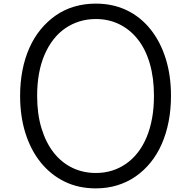

<svg xmlns="http://www.w3.org/2000/svg" viewBox="-20 -1021 1055 1060"><path d="M509 19Q413 19 336.5 -18.5Q260 -56 205 -124Q150 -192 120.5 -285.5Q91 -379 91 -492Q91 -566 104 -633Q117 -700 142.5 -757Q168 -814 204.5 -858.5Q241 -903 287.5 -935.5Q334 -968 390 -984.5Q446 -1001 509 -1001Q604 -1001 680.5 -964Q757 -927 811.5 -858.5Q866 -790 895 -697Q924 -604 924 -492Q924 -417 911 -350Q898 -283 873 -226Q848 -169 811.5 -124Q775 -79 729 -47Q683 -15 627.5 2Q572 19 509 19ZM509 -66Q557 -66 598.5 -79Q640 -92 676 -117Q712 -142 740.5 -178.5Q769 -215 789 -262.5Q809 -310 819.5 -367.5Q830 -425 830 -492Q830 -591 807 -670Q784 -749 741 -803.5Q698 -858 639 -887Q580 -916 509 -916Q462 -916 419.5 -903Q377 -890 340.5 -865Q304 -840 275.5 -803.5Q247 -767 226.5 -720Q206 -673 195.5 -615.5Q185 -558 185 -492Q185 -392 209 -313Q233 -234 276 -179Q319 -124 378.5 -95Q438 -66 509 -66Z"/></svg>

Font: Playwrite PL
Style: Regular
Weight: 400
Designer: Veronika Burian, José Scaglione
Foundry: TypeTogether
Version: Version 1.002